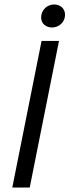

<svg xmlns="http://www.w3.org/2000/svg" viewBox="-20 -839 311 859"><path d="M164 -761C164 -732 187 -716 213 -716C244 -716 271 -740 271 -773C271 -802 248 -819 222 -819C191 -819 164 -794 164 -761ZM166 -656 35 0H113L244 -656Z"/></svg>

Font: Cambridge Sans Italic
Style: Regular
Weight: 400
Italic angle: -11°
Version: Version 2.000;PS 002.000;hotconv 1.0.88;makeotf.lib2.5.64775